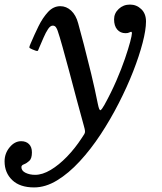

<svg xmlns="http://www.w3.org/2000/svg" viewBox="-145 -559 710 839"><path d="M403.5 -414Q381 -414 367.2 -430Q353.5 -446 353.5 -474.5Q353.5 -501 373.8 -520Q394 -539 423 -539Q451.5 -539 472.2 -519.2Q493 -499.5 493 -465Q493 -428.5 478.2 -371.8Q463.5 -315 437 -247.2Q410.5 -179.5 374.2 -108.5Q338 -37.5 294.8 28.2Q251.5 94 203.2 146.2Q155 198.5 104.5 229.2Q54 260 4 260Q-58 260 -91.5 228Q-125 196 -125 146Q-125 111.5 -103 84.8Q-81 58 -52.5 58Q-31 58 -18.2 70.8Q-5.5 83.5 -5.5 107Q-5.5 133.5 -17 144Q-28.5 154.5 -40 158.8Q-51.5 163 -51.5 171Q-51.5 187.5 -33.2 196.2Q-15 205 8.5 205Q40.5 205 76.5 183.5Q112.5 162 147.8 125.5Q183 89 212 44.5Q220 32.5 223.5 26.8Q227 21 226.5 13.8Q226 6.5 221.5 -9Q206.5 -62 190 -124.5Q173.5 -187 157.5 -247Q141.5 -307 128.2 -354.2Q115 -401.5 107 -424.5Q104.5 -432.5 99.5 -439.8Q94.5 -447 85.5 -447Q75 -447 65 -432Q55 -417 45.5 -395Q36 -373 26.5 -351Q23 -342 21.2 -338.2Q19.5 -334.5 9.5 -338L-4.5 -343.5Q-17 -348.5 -16.8 -352.5Q-16.5 -356.5 -11.5 -368Q4.5 -406 23 -443.8Q41.5 -481.5 65 -506.8Q88.5 -532 118.5 -532Q145 -532 166 -512.5Q187 -493 196.5 -457.5Q206.5 -421 221.8 -363Q237 -305 253.2 -237.8Q269.5 -170.5 282.5 -105Q288.5 -75.5 294 -77.5Q299.5 -79.5 311.5 -101Q341 -154.5 363.5 -206.5Q386 -258.5 401 -302.5Q416 -346.5 423.8 -376Q431.5 -405.5 431.5 -414Q431.5 -420 428 -420Q425.5 -420 419.8 -417Q414 -414 403.5 -414Z"/></svg>

Font: Besley
Style: Italic
Weight: 400
Italic angle: -13°
Designer: Owen Earl
Foundry: indestructible type*
Version: Version 4.000; ttfautohint (v1.8.4.7-5d5b)